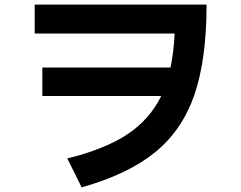

<svg xmlns="http://www.w3.org/2000/svg" viewBox="-20 -775 1040 830"><path d="M130 -755H873Q873 -520 821 -367Q769 -214 652 -118Q535 -22 333 35L271 -90Q433 -130 530 -194Q627 -258 677 -360H163V-483H717Q731 -549 735 -630H130Z"/></svg>

Font: IBM Plex Sans JP
Style: Bold
Weight: 700
Designer: Mike Abbink; Paul van der Laan; Pieter van Rosmalen; Wujin Sim; Yejin Wi; Jinhee Kim; Boomi Park; Yona Kim; Kichan Ma
Foundry: Sandoll Inc.
Version: Version 1.001